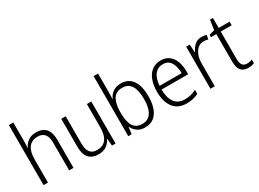

<svg xmlns="http://www.w3.org/2000/svg" viewBox="-35 -1493 2833 2103"><g transform="rotate(-30 1382.0 -441.0)"><path d="M136 -583Q136 -562 135 -544Q134 -526 132 -507H136Q154 -550 194 -579Q234 -608 295 -608Q376 -608 417.5 -562Q459 -516 459 -420V-66H404V-414Q404 -490 374 -524.5Q344 -559 288 -559Q214 -559 175 -508.5Q136 -458 136 -355V-66H80V-826H136Z M991 -598V-66H946L938 -157H935Q916 -114 876.5 -85Q837 -56 775 -56Q611 -56 611 -246V-598H667V-253Q667 -177 696 -141Q725 -105 782 -105Q935 -105 935 -307V-598Z M1208 -602Q1208 -578 1207 -550.5Q1206 -523 1205 -504H1208Q1226 -550 1267 -579Q1308 -608 1368 -608Q1461 -608 1511.5 -538.5Q1562 -469 1562 -334Q1562 -204 1511 -130Q1460 -56 1363 -56Q1304 -56 1266.5 -82.5Q1229 -109 1209 -151H1205L1195 -66H1152V-826H1208ZM1360 -559Q1278 -559 1243 -501Q1208 -443 1208 -340V-322Q1208 -214 1243.5 -159.5Q1279 -105 1355 -105Q1429 -105 1467 -163Q1505 -221 1505 -334Q1505 -559 1360 -559Z M1873 -608Q1935 -608 1976.5 -576Q2018 -544 2038.5 -489.5Q2059 -435 2059 -366V-326H1723Q1724 -218 1767 -161.5Q1810 -105 1892 -105Q1933 -105 1966.5 -113.5Q2000 -122 2038 -141V-90Q2004 -73 1968.5 -64.5Q1933 -56 1889 -56Q1778 -56 1722.5 -130Q1667 -204 1667 -329Q1667 -412 1690.5 -475Q1714 -538 1760 -573Q1806 -608 1873 -608ZM1872 -560Q1808 -560 1769.5 -512.5Q1731 -465 1725 -372H2003Q2003 -454 1971.5 -507Q1940 -560 1872 -560Z M2388 -607Q2422 -607 2450 -598L2441 -545Q2428 -549 2414 -551.5Q2400 -554 2385 -554Q2342 -554 2311 -527.5Q2280 -501 2263 -455.5Q2246 -410 2246 -353V-66H2191V-598H2236L2243 -496H2246Q2264 -541 2299 -574Q2334 -607 2388 -607Z M2677 -104Q2695 -104 2712.5 -107.5Q2730 -111 2743 -116V-70Q2728 -64 2709 -60Q2690 -56 2667 -56Q2607 -56 2576.5 -91.5Q2546 -127 2546 -205V-552H2478V-583L2547 -601L2565 -724H2602V-598H2740V-552H2602V-207Q2602 -156 2619.5 -130Q2637 -104 2677 -104Z"/></g></svg>

Font: Noto Sans Malayalam UI SemiCondensed Light
Style: Regular
Weight: 300
Width: 4
Designer: Jelle Bosma - Monotype Design Team
Foundry: Monotype Imaging Inc.
Version: Version 2.104; ttfautohint (v1.8.4.7-5d5b)